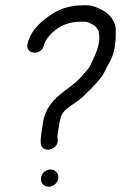

<svg xmlns="http://www.w3.org/2000/svg" viewBox="-20 -692 457 725"><path d="M135 -21C132 -2 145 13 164 13C181 13 198 -1 200 -18C203 -37 189 -52 170 -52C153 -52 137 -38 135 -21ZM145 -519C151 -541 164 -556 180 -571C205 -593 237 -610 285 -610H301C313 -610 324 -602 336 -596C340 -594 353 -577 353 -572V-569C362 -524 338 -482 322 -447C315 -431 301 -420 287 -402C274 -388 257 -373 239 -360L219 -345C184 -318 150 -284 142 -227L136 -188C134 -174 133 -163 134 -151C138 -111 200 -125 198 -163L197 -173C197 -177 197 -181 198 -188L204 -225C206 -236 207 -241 211 -254C226 -290 273 -301 305 -339C313 -347 323 -354 333 -367C343 -376 352 -388 362 -400C375 -416 379 -433 387 -445C400 -466 410 -490 414 -520C418 -547 417 -561 417 -581C417 -611 391 -642 368 -653C356 -659 333 -672 309 -672H294C249 -672 212 -661 181 -642C142 -617 98 -583 84 -527C74 -487 135 -480 145 -519Z"/></svg>

Font: PolanStronk
Style: BdIta
Weight: 700
Version: Version 1.0